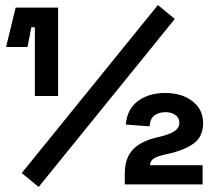

<svg xmlns="http://www.w3.org/2000/svg" viewBox="-20 -730 840 760"><path d="M118 -350V-622H104L89 -544H4L42 -700H210V-350ZM133 10 66 -45 605 -710 672 -655ZM474 0V-44Q474 -104 506 -138Q538 -172 605 -187Q649 -197 669.5 -210Q690 -223 690 -244Q690 -264 674 -275Q658 -286 634 -286Q610 -286 592 -273.5Q574 -261 572 -230L478 -237Q483 -298 526 -330Q569 -362 634 -362Q699 -362 741.5 -329.5Q784 -297 784 -243Q784 -189 746.5 -162Q709 -135 645 -121Q605 -113 589.5 -103Q574 -93 574 -76H782V0Z"/></svg>

Font: Space Grotesk Frontify
Style: Bold
Weight: 700
Designer: Florian Karsten
Version: Version 2.000